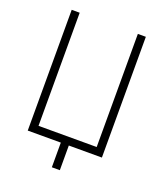

<svg xmlns="http://www.w3.org/2000/svg" viewBox="-151 -794 888 1036"><g transform="rotate(20 293.0 -275.5)"><path d="M270 141.6V0H80.1V-693.4H126V-43.9H460V-693.4H505.9V0H315.9V141.6Z"/></g></svg>

Font: Cascadia Code ExtraLight
Style: Regular
Weight: 200
Monospace: yes
Designer: Aaron Bell
Foundry: Saja Typeworks
Version: Version 2407.024; ttfautohint (v1.8.4)